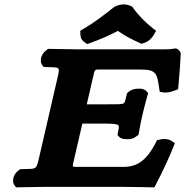

<svg xmlns="http://www.w3.org/2000/svg" viewBox="-20 -833 826 856"><path d="M366.9 -368 399.3 -508.4C402.3 -521.3 407.8 -523 415.1 -523H608.9C677.6 -523 680.4 -503.7 689.9 -438.1L692 -423.8L706.3 -421.3C715.7 -419.7 725.2 -420.3 733.7 -421.9C741.2 -423.3 748.1 -425.6 754.2 -427.8L773.8 -435L775.8 -454.2C779.9 -493.9 785.5 -576.2 785.9 -594.1C786 -601.6 774.2 -617 762.6 -617H760.4L758.2 -616.6C740.8 -613.7 736.3 -613 709.7 -613H326.8C326.8 -613 254.5 -614 204.6 -615L194.1 -615.2L184.8 -607.7C162.2 -590.5 154.7 -558.1 169.4 -540.9L174.8 -534.5L184.4 -534.1C249.1 -531.5 248.9 -540.1 234.3 -476.9L155.6 -136.1C141 -72.9 145.2 -81.5 79.3 -78.9L69.5 -78.5L61.1 -72.1C38.5 -54.9 31 -22.5 45.7 -5.3L51.5 2.2L62.2 2C111.5 1 186.4 0 186.4 0H513C566.5 0 649.1 2 649.1 2L668.2 2.5L677.9 -16C703.5 -65 733.2 -128.5 752.9 -177.9L759.6 -194.7L747 -203.4C742.3 -206.7 737 -209.2 731.2 -210.9C720.4 -214 708.1 -214.2 695.3 -211.4L680.3 -208.1L673 -194.1C638.7 -128.8 599.8 -89 532.4 -89H314.9C307.2 -89 302.6 -89.2 305.8 -103.2L347.1 -282H440.6C526.7 -282 510.8 -276 505.4 -240.3L504 -230.9L509.9 -224.3C518.9 -214.3 530.5 -213.4 539.1 -212.8C550.9 -211.8 568.3 -210.6 586.9 -224.3L597.8 -232.3L599.6 -243.6C604.6 -274.9 608.8 -293.1 616.4 -326C623.7 -357.6 629.6 -379.7 637.3 -406.8L640.4 -417.9L633.4 -425.7C621.6 -438.9 604.6 -438 592.8 -437.4C583.5 -436.9 570.8 -436.3 556.4 -425.7L547.3 -418.9L544.4 -409.4C531.6 -365.9 549.7 -368 460.5 -368ZM569.7 -803 565 -805.4C545.4 -815.1 520.2 -817 493.8 -804.4L489.8 -802.6L486.4 -799.8C443.9 -766.1 399.9 -732.2 354.7 -705.9L338 -696.2L338.3 -680.6C338.5 -674.5 339.2 -667.3 342.8 -660.3C346.1 -653.8 351.4 -648.4 357.6 -644.2L368.8 -636.5L384.3 -642.2C426.2 -657.4 461.5 -671.9 505.4 -695.3C534.4 -674.5 566.3 -658 601 -642.3L611.2 -637.7L623.6 -641.9C647.4 -650.1 659.8 -667.7 666.2 -678.6L675.9 -695.5L662.4 -706C629.5 -731.9 596.8 -764.8 572.6 -799Z"/></svg>

Font: Linux Libertine Mono O 
Style: Mono Bold Oblique
Weight: 400
Italic angle: -13°
Designer: Philipp H. Poll
Foundry: Philipp H. Poll
Version: Version 5.1.7